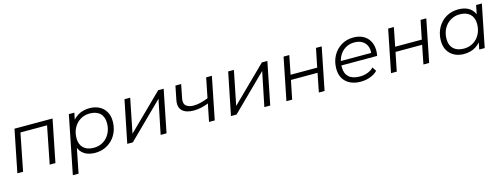

<svg xmlns="http://www.w3.org/2000/svg" viewBox="-16 -1318 6029 2300"><g transform="rotate(-15 2998.5 -168.0)"><path d="M48 0 153 -525H625L520 0H449L544 -482L559 -463H192L214 -482L119 0Z M1015 5Q947 5 898.5 -19.5Q850 -44 824.5 -90.5Q799 -137 798 -203Q798 -300 833 -373.5Q868 -447 932 -488.5Q996 -530 1083 -530Q1151 -530 1202.5 -503.5Q1254 -477 1283.5 -427Q1313 -377 1313 -308Q1313 -240 1291 -183Q1269 -126 1228.5 -84Q1188 -42 1134 -18.5Q1080 5 1015 5ZM684 194 827 -525H895L865 -374L836 -269L825 -159L755 194ZM1014 -58Q1080 -58 1131 -89.5Q1182 -121 1211.5 -177Q1241 -233 1241 -304Q1241 -382 1196 -425Q1151 -468 1068 -468Q1003 -468 951.5 -436Q900 -404 870.5 -348.5Q841 -293 841 -221Q841 -144 886 -101Q931 -58 1014 -58Z M1411 0 1517 -525H1588L1503 -101L1935 -525H2003L1898 0H1825L1912 -425L1480 0Z M2477 -221Q2428 -200 2379 -189.5Q2330 -179 2286 -179Q2191 -179 2144.5 -223Q2098 -267 2115 -355L2149 -525H2220L2186 -354Q2174 -294 2205.5 -265.5Q2237 -237 2301 -237Q2342 -237 2388.5 -248.5Q2435 -260 2484 -280ZM2425 0 2530 -525H2601L2496 0Z M2697 0 2803 -525H2874L2789 -101L3221 -525H3289L3184 0H3111L3198 -425L2766 0Z M3385 0 3490 -525H3561L3515 -293H3845L3892 -525H3963L3858 0H3787L3833 -232H3503L3456 0Z M4307 5Q4232 5 4176.5 -22.5Q4121 -50 4091.5 -100Q4062 -150 4062 -219Q4062 -309 4100 -379Q4138 -449 4204 -489.5Q4270 -530 4353 -530Q4423 -530 4474 -503.5Q4525 -477 4553.5 -427Q4582 -377 4582 -307Q4582 -291 4580 -274.5Q4578 -258 4575 -243H4114L4123 -296H4542L4513 -276Q4523 -339 4504 -382Q4485 -425 4445.5 -447.5Q4406 -470 4351 -470Q4287 -470 4237 -438.5Q4187 -407 4159 -351.5Q4131 -296 4131 -222Q4131 -143 4176.5 -100.5Q4222 -58 4313 -58Q4366 -58 4411 -75.5Q4456 -93 4485 -124L4517 -73Q4480 -36 4424.5 -15.5Q4369 5 4307 5Z M4682 0 4787 -525H4858L4812 -293H5142L5189 -525H5260L5155 0H5084L5130 -232H4800L4753 0Z M5588 5Q5521 5 5469 -22Q5417 -49 5388 -99Q5359 -149 5359 -218Q5359 -285 5381 -342Q5403 -399 5443 -441.5Q5483 -484 5537.5 -507Q5592 -530 5656 -530Q5725 -530 5773 -505.5Q5821 -481 5847 -434.5Q5873 -388 5873 -322Q5873 -227 5838 -153Q5803 -79 5739 -37Q5675 5 5588 5ZM5603 -58Q5669 -58 5720.5 -89.5Q5772 -121 5801.5 -177Q5831 -233 5831 -304Q5831 -382 5785.5 -425Q5740 -468 5658 -468Q5593 -468 5541 -436Q5489 -404 5459.5 -348.5Q5430 -293 5430 -221Q5430 -144 5475.5 -101Q5521 -58 5603 -58ZM5776 0 5806 -151 5836 -257 5846 -367 5878 -525H5949L5844 0Z"/></g></svg>

Font: MOST Montserrat
Style: Italic
Weight: 400
Italic angle: -11.3°
Designer: Julieta Ulanovsky
Foundry: Julieta Ulanovsky
Version: Version 8.000;March 11, 2024;FontCreator 15.0.0.2926 64-bit